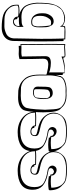

<svg xmlns="http://www.w3.org/2000/svg" viewBox="699 -1268 801 2239"><g transform="rotate(90 1099.5 -148.5)"><path d="M353 -511 439 -509 440 -489H459Q463 -372 463 -212Q463 -52 458 63V87Q458 177 388 213Q351 232 305 232Q210 232 152.5 213.5Q95 195 51 129Q35 106 35 52Q35 40 36 35Q60 25 100 25Q140 25 150 27Q115 18 84 -5Q53 -28 41 -56Q17 -102 12 -177Q12 -302 26 -356Q45 -425 78 -458Q121 -501 188 -507Q250 -507 281 -476Q281 -494 288 -507Q324 -511 353 -511ZM205 200 288 201Q328 201 376 178Q400 166 414 141Q428 116 428 81V53L433 -227Q433 -382 429 -499L345 -500L324 -501Q291 -501 291 -484L292 -467V-458Q292 -449 290.5 -449Q289 -449 288 -450Q267 -497 201 -497Q148 -497 104 -472Q87 -462 73 -441Q59 -420 50.5 -406Q42 -392 36 -361.5Q30 -331 27.5 -317Q25 -303 23.5 -267.5Q22 -232 22 -222V-178Q27 -106 50 -61Q81 2 180 2Q187 1 209 0.5Q231 0 242 -1Q276 -4 294 -24Q293 -17 293 -6L294 18Q294 100 233 100Q208 100 190.5 84.5Q173 69 173 41Q145 36 121.5 36Q98 36 95 36Q44 36 44 52Q44 119 90.5 159.5Q137 200 205 200ZM299 -233 298 -179Q292 -126 266 -116Q253 -112 233 -112Q187 -112 161 -146Q135 -180 135 -228V-256Q135 -299 161 -336.5Q187 -374 228 -374Q263 -374 278 -346Q285 -332 290 -320Q299 -298 299 -233ZM165 -225V-208Q165 -123 234 -123Q266 -123 275 -135Q284 -147 288 -180Q288 -283 275 -338Q263 -344 241 -344Q219 -344 203 -329L205 -330Q165 -284 165 -225ZM284 24Q258 32 222.5 32Q187 32 180 31Q182 31 183 39Q184 47 185 49Q196 50 203 52Q203 72 209 81Q215 90 232.5 90Q250 90 266.5 76Q283 62 283 40Q283 38 283.5 32Q284 26 284 24Z M495 14 492 -366Q492 -419 494 -509Q518 -506 530 -506Q542 -506 564.5 -508.5Q587 -511 618 -511Q649 -511 649 -499V-490Q662 -488 665 -486Q722 -504 778.5 -504Q835 -504 835 -497V-482Q855 -479 855 -477L853 -348Q853 -332 856 -287L833 -295L834 -294L822 -298L823 -297Q767 -311 732.5 -311Q698 -311 681.5 -297.5Q665 -284 665 -249Q669 -126 669 13V25Q637 34 610 34L556 32Q530 32 515 34V12Q507 14 495 14ZM640 -465 639 -480V-499Q639 -501 618 -501Q597 -501 570 -498.5Q543 -496 529 -496Q515 -496 504 -498Q502 -463 502 -346L505 3Q517 2 538 2L592 3Q616 3 639 -3V-7L635 -275Q635 -312 654.5 -326.5Q674 -341 713.5 -341Q753 -341 795 -331Q798 -329 805 -328Q806 -327 825 -321Q824 -332 824 -353V-390L825 -497Q825 -499 795.5 -499Q766 -499 714.5 -488.5Q663 -478 640 -465Z M851 -281 849 -324Q849 -400 866 -442H865Q868 -462 871 -462V-461Q871 -460 871 -460Q886 -492 930.5 -508Q975 -524 1031 -524Q1039 -523 1068 -523L1092 -524Q1178 -524 1226 -477H1225L1244 -458Q1290 -427 1290 -252Q1290 -181 1281 -105Q1272 -29 1256 -11Q1219 41 1115 41Q1064 41 1037 38.5Q1010 36 975 22Q940 8 912 -21L903 -30Q850 -81 850 -211V-247ZM1088 -514 1050 -513Q1037 -513 1008 -513.5Q979 -514 936 -499Q893 -484 880 -456Q859 -383 859 -325L860 -283V-209Q860 -16 996 7L1096 10Q1195 10 1228 -37Q1252 -61 1259 -255Q1260 -267 1260 -272Q1256 -396 1246 -427.5Q1236 -459 1219 -470Q1174 -514 1088 -514ZM1065 -363Q1135 -363 1135 -259Q1135 -180 1117 -157Q1099 -133 1058 -133Q990 -133 990 -188Q991 -199 991 -240Q991 -329 1005 -338Q1025 -363 1065 -363ZM1020 -167Q1020 -151 1030 -147Q1040 -143 1058 -143Q1119 -143 1119 -185Q1125 -235 1125 -258.5Q1125 -282 1124 -294Q1123 -306 1113 -319Q1103 -332 1090 -332Q1077 -332 1062 -330Q1043 -325 1033 -312L1031 -310Q1020 -303 1020 -167Z M1352 -170 1451 -168Q1451 -160 1456 -148H1471Q1471 -113 1514 -113Q1557 -113 1557 -153Q1557 -169 1538 -176Q1519 -183 1483.5 -190Q1448 -197 1427 -206Q1366 -227 1330 -274.5Q1294 -322 1294 -371Q1294 -420 1324.5 -462Q1355 -504 1397 -516.5Q1439 -529 1507.5 -529Q1576 -529 1619 -519Q1662 -509 1689 -475Q1749 -426 1749 -326L1741 -316Q1706 -310 1667.5 -310Q1629 -310 1584 -318L1585 -326Q1585 -335 1564 -338L1565 -346Q1565 -371 1529 -378Q1491 -367 1491 -341Q1491 -323 1509 -315Q1597 -300 1637.5 -281.5Q1678 -263 1698 -244Q1743 -200 1743 -130Q1743 -38 1683 4Q1623 46 1521 46Q1419 46 1351.5 -11.5Q1284 -69 1284 -152V-166Q1315 -170 1352 -170ZM1442 -158 1351 -159Q1305 -159 1294 -157V-152Q1294 -75 1352 -29.5Q1410 16 1505 16Q1712 16 1712 -150Q1712 -226 1663 -257.5Q1614 -289 1508 -305Q1461 -321 1461 -360Q1461 -377 1474.5 -392.5Q1488 -408 1511.5 -408Q1535 -408 1556 -391Q1577 -374 1577 -354Q1577 -348 1576 -346Q1607 -340 1646 -340Q1685 -340 1719 -346Q1719 -470 1632 -507Q1578 -519 1509 -519Q1304 -519 1304 -373Q1304 -328 1331 -290.5Q1358 -253 1410 -235Q1435 -224 1479 -215.5Q1523 -207 1545 -196Q1567 -185 1567 -160Q1567 -103 1516 -103Q1488 -103 1466 -118Q1444 -133 1442 -158Z M1802 -170 1901 -168Q1901 -160 1906 -148H1921Q1921 -113 1964 -113Q2007 -113 2007 -153Q2007 -169 1988 -176Q1969 -183 1933.5 -190Q1898 -197 1877 -206Q1816 -227 1780 -274.5Q1744 -322 1744 -371Q1744 -420 1774.5 -462Q1805 -504 1847 -516.5Q1889 -529 1957.5 -529Q2026 -529 2069 -519Q2112 -509 2139 -475Q2199 -426 2199 -326L2191 -316Q2156 -310 2117.5 -310Q2079 -310 2034 -318L2035 -326Q2035 -335 2014 -338L2015 -346Q2015 -371 1979 -378Q1941 -367 1941 -341Q1941 -323 1959 -315Q2047 -300 2087.5 -281.5Q2128 -263 2148 -244Q2193 -200 2193 -130Q2193 -38 2133 4Q2073 46 1971 46Q1869 46 1801.5 -11.5Q1734 -69 1734 -152V-166Q1765 -170 1802 -170ZM1892 -158 1801 -159Q1755 -159 1744 -157V-152Q1744 -75 1802 -29.5Q1860 16 1955 16Q2162 16 2162 -150Q2162 -226 2113 -257.5Q2064 -289 1958 -305Q1911 -321 1911 -360Q1911 -377 1924.5 -392.5Q1938 -408 1961.5 -408Q1985 -408 2006 -391Q2027 -374 2027 -354Q2027 -348 2026 -346Q2057 -340 2096 -340Q2135 -340 2169 -346Q2169 -470 2082 -507Q2028 -519 1959 -519Q1754 -519 1754 -373Q1754 -328 1781 -290.5Q1808 -253 1860 -235Q1885 -224 1929 -215.5Q1973 -207 1995 -196Q2017 -185 2017 -160Q2017 -103 1966 -103Q1938 -103 1916 -118Q1894 -133 1892 -158Z"/></g></svg>

Font: Londrina Shadow
Style: Regular
Weight: 400
Designer: Marcelo Magalhaes
Foundry: Marcelo Magalhaes
Version: Version 1.001 2011